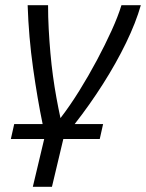

<svg xmlns="http://www.w3.org/2000/svg" viewBox="-20 -538 565 743"><path d="M107 185 151 0H22L35 -58H145Q125 -154 108 -274.5Q91 -395 87 -518H166Q166 -472 168.5 -425.5Q171 -379 175 -333.5Q179 -288 185 -244Q191 -200 198.5 -159Q206 -118 214 -81Q251 -129 287 -187Q323 -245 355 -305Q387 -365 412 -420Q437 -475 450 -518H525Q506 -451 468 -372.5Q430 -294 378.5 -213Q327 -132 269 -58H379L366 0H225L181 185Z"/></svg>

Font: Ubuntu Sans
Style: Italic
Weight: 400
Italic angle: -13.5°
Designer: Dalton Maag Ltd
Foundry: Dalton Maag Ltd
Version: Version 1.006